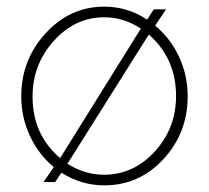

<svg xmlns="http://www.w3.org/2000/svg" viewBox="-20 -548 629 578"><path d="M447 -471Q493 -433 519 -377Q545 -321 545 -258Q545 -148 472 -69Q399 10 294 10Q225 10 165 -28L146 0H111L142 -45Q96 -83 70 -139Q44 -195 44 -258Q44 -368 117.5 -448Q191 -528 294 -528Q364 -528 423 -489L443 -520H480ZM78 -257Q78 -143 161 -72L404 -462Q352 -496 294 -496Q206 -496 142 -425Q78 -354 78 -257ZM293 -22Q382 -22 446 -92Q510 -162 510 -259Q510 -372 428 -444L183 -55Q235 -22 293 -22Z"/></svg>

Font: Raleway-v4020 ExtraLight
Style: Regular
Weight: 275
Designer: Matt McInerney, Pablo Impallari, Rodrigo Fuenzalida
Foundry: Matt McInerney, Pablo Impallari, Rodrigo Fuenzalida
Version: Version 4.020;PS 004.020;hotconv 1.0.88;makeotf.lib2.5.64775